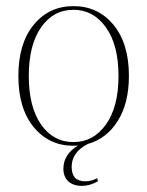

<svg xmlns="http://www.w3.org/2000/svg" viewBox="-20 -464 481 627"><path d="M220 12Q140 12 90 -49Q40 -110 40 -216Q40 -322 90 -383Q140 -444 220 -444Q300 -444 350.5 -383Q401 -322 401 -216Q401 -127 364.5 -69Q328 -11 267 6Q214 33 214 81Q214 128 258 128Q280 128 297 118L300 128Q273 143 248 143Q219 143 203 128Q187 113 187 87Q187 40 235 11Q230 12 220 12ZM220 0Q285 0 326 -57.5Q367 -115 367 -216Q367 -317 326 -374.5Q285 -432 220 -432Q154 -432 114 -374.5Q74 -317 74 -216Q74 -115 114 -57.5Q154 0 220 0Z"/></svg>

Font: Arapey Thin-Display
Style: Regular
Weight: 100
Designer: Eduardo Rodriguez Tunni
Foundry: Eduardo Rodriguez Tunni
Version: Version 4.000